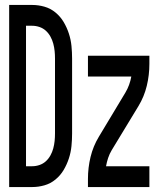

<svg xmlns="http://www.w3.org/2000/svg" viewBox="-20 -755 640 775"><path d="M17 0V-735H110Q135 -735 159.5 -728Q184 -721 204 -704.5Q224 -688 237 -666Q250 -644 258 -619.5Q266 -595 268.5 -569.5Q271 -544 271 -519V-216Q271 -191 268.5 -165.5Q266 -140 258 -115.5Q250 -91 237 -69Q224 -47 204 -30.5Q184 -14 159.5 -7Q135 0 110 0ZM85 -84H110Q125 -84 139.5 -89Q154 -94 165 -104Q176 -114 183.5 -127.5Q191 -141 195 -156Q199 -171 200.5 -186Q202 -201 202 -216V-519Q202 -534 200.5 -549Q199 -564 195 -579Q191 -594 183.5 -607.5Q176 -621 165 -631Q154 -641 139.5 -646Q125 -651 110 -651H85ZM335 0V-33Q335 -78 345.5 -121.5Q356 -165 379 -203L486 -381Q495 -396 501 -412.5Q507 -429 510 -446H335V-530H583V-497Q583 -452 572.5 -408.5Q562 -365 539 -327L431 -149Q422 -134 416.5 -117.5Q411 -101 408 -84H583V0Z"/></svg>

Font: Iosevka Curly Medium Extended
Style: Regular
Weight: 500
Width: 7
Monospace: yes
Designer: Belleve Invis
Foundry: Belleve Invis
Version: Version 11.1.0; ttfautohint (v1.8.3)